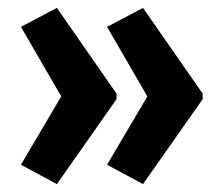

<svg xmlns="http://www.w3.org/2000/svg" viewBox="-20 -568 562 486"><path d="M493 -317 342 -102 251 -151 353 -324 251 -500 342 -548 493 -331ZM275 -317 124 -102 33 -151 135 -324 33 -500 124 -548 275 -331Z"/></svg>

Font: Noto Sans Tamil UI ExtraCondensed
Style: Bold
Weight: 700
Width: 2
Designer: Jelle Bosma - Monotype Design Team
Foundry: Monotype Imaging Inc.
Version: Version 2.004; ttfautohint (v1.8.4.7-5d5b)